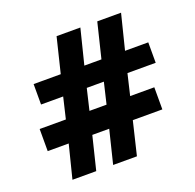

<svg xmlns="http://www.w3.org/2000/svg" viewBox="-125 -840 988 971"><g transform="rotate(-20 369.0 -355.0)"><path d="M702 -412V-522H577L624 -710H496L450 -522H358L405 -710H277L231 -522H85V-412H204L177 -298H36V-179H149L104 0H232L276 -179H367L323 0H451L494 -179H653V-298H523L550 -412ZM396 -298H304L331 -412H423Z"/></g></svg>

Font: FIGSv2-sans-serif ExtraBold
Style: Regular
Weight: 800
Designer: Matt McInerney, Pablo Impallari, Rodrigo Fuenzalida,Mirko Velimirovic
Foundry: Matt McInerney, Pablo Impallari, Rodrigo Fuenzalida
Version: Version 4.021;hotconv 1.0.109;makeotfexe 2.5.65596